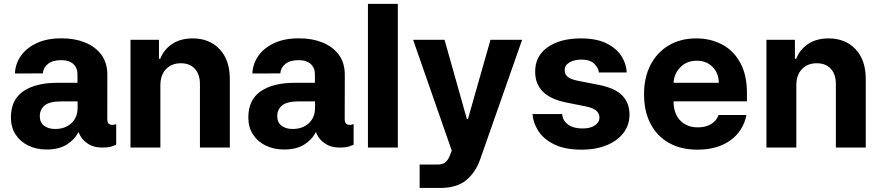

<svg xmlns="http://www.w3.org/2000/svg" viewBox="-20 -747 4462 972"><path d="M216.3 9.9Q164.4 9.9 123.4 -9.9Q82.4 -29.8 58.8 -66.2Q35.2 -102.6 35.2 -152.7Q35.2 -241.8 98 -285Q160.9 -328.1 271 -327.8H372.2V-371.4Q372.2 -404.1 350.7 -423.3Q329.2 -442.5 290.5 -442.5Q246.8 -442.5 223 -423.7Q199.2 -404.8 196.7 -375.4L55.4 -375Q57.9 -425.1 86.6 -465.4Q115.4 -505.7 167.6 -529.5Q219.8 -553.3 291.9 -552.9Q356.5 -553.3 409.1 -532.5Q461.6 -511.7 492.5 -470.7Q523.4 -429.7 523.4 -368.3L523.1 -142.8Q523.1 -120.4 538 -116.3Q552.9 -112.2 565.3 -118.3H568.2V-14.2Q566.8 -14.2 549.4 -7.1Q532 0 498.2 0Q456.7 0 430.6 -16Q404.5 -32 392.2 -50.2Q380 -68.5 380 -75.3V-76H375.7Q356.2 -38.4 316.4 -14.2Q276.6 9.9 216.3 9.9ZM259.2 -94.1Q309.7 -94.1 341.3 -123.2Q372.9 -152.3 372.9 -201.7V-233.7H287.6Q230.1 -233.3 205.8 -212.9Q181.5 -192.5 181.5 -158.7Q181.5 -127.5 202.9 -110.8Q224.4 -94.1 259.2 -94.1Z M791.9 -315.3V0H640.6V-545.5H784.8V-449.2H791.2Q809.7 -496.8 852.1 -524.7Q894.5 -552.6 955.3 -552.6Q1040.5 -552.6 1092 -497.7Q1143.5 -442.8 1143.5 -347.3V0H992.2V-320.3Q992.5 -370.4 966.6 -398.6Q940.7 -426.8 895.2 -426.8Q849.4 -426.8 820.8 -397.5Q792.3 -368.3 791.9 -315.3Z M1418.3 9.9Q1366.5 9.9 1325.5 -9.9Q1284.4 -29.8 1260.8 -66.2Q1237.2 -102.6 1237.2 -152.7Q1237.2 -241.8 1300.1 -285Q1362.9 -328.1 1473 -327.8H1574.2V-371.4Q1574.2 -404.1 1552.7 -423.3Q1531.2 -442.5 1492.5 -442.5Q1448.9 -442.5 1425.1 -423.7Q1401.3 -404.8 1398.8 -375.4L1257.5 -375Q1259.9 -425.1 1288.7 -465.4Q1317.5 -505.7 1369.7 -529.5Q1421.9 -553.3 1494 -552.9Q1558.6 -553.3 1611.2 -532.5Q1663.7 -511.7 1694.6 -470.7Q1725.5 -429.7 1725.5 -368.3L1725.1 -142.8Q1725.1 -120.4 1740.1 -116.3Q1755 -112.2 1767.4 -118.3H1770.2V-14.2Q1768.8 -14.2 1751.4 -7.1Q1734 0 1700.3 0Q1658.7 0 1632.6 -16Q1606.5 -32 1594.3 -50.2Q1582 -68.5 1582 -75.3V-76H1577.8Q1558.2 -38.4 1518.5 -14.2Q1478.7 9.9 1418.3 9.9ZM1461.3 -94.1Q1511.7 -94.1 1543.3 -123.2Q1574.9 -152.3 1574.9 -201.7V-233.7H1489.7Q1432.2 -233.3 1407.8 -212.9Q1383.5 -192.5 1383.5 -158.7Q1383.5 -127.5 1405 -110.8Q1426.5 -94.1 1461.3 -94.1Z M1994 -727.3V0H1842.7V-727.3Z M2208.1 204.5Q2198.2 204.5 2188 204.5Q2177.9 204.5 2168 204.5Q2149.1 204.5 2132.5 204.5Q2115.8 204.5 2104.4 204.5V85.9Q2115.8 86.3 2139.2 86.1Q2162.6 85.9 2180.8 85.9Q2187.1 85.9 2192.1 85.9Q2197.1 85.9 2199.9 85.9Q2219.8 85.6 2234 74.9Q2248.2 64.3 2258.2 38.7L2267 15.6L2071.4 -545.5H2230.5L2343.4 -144.9H2349.1L2463.1 -545.5H2623.2L2411.2 58.9Q2388.1 125.4 2340.4 165Q2292.6 204.5 2208.1 204.5Z M3152.7 -380H3011.7Q3010.7 -401.6 2989.3 -423.5Q2968 -445.3 2922.9 -445.3Q2887.8 -445.3 2863.1 -431.1Q2838.4 -416.9 2838.8 -392.8Q2838.4 -370 2854.6 -357.4Q2870.7 -344.8 2908.7 -337.4L3009.2 -317.8Q3093 -301.5 3129.8 -264Q3166.5 -226.6 3166.9 -167.3Q3166.9 -113.6 3135.8 -73.5Q3104.8 -33.4 3050.2 -11.4Q2995.7 10.7 2925.1 10.7Q2840.2 10.7 2786.2 -15.8Q2732.2 -42.3 2705.6 -83.6Q2679 -125 2675.8 -169.4H2826Q2828.5 -136.4 2855.8 -116.5Q2883.2 -96.6 2929.3 -96.6Q2968.8 -96.6 2991.7 -112.2Q3014.6 -127.8 3014.9 -152Q3014.6 -172.6 2998.4 -186.8Q2982.2 -201 2943.2 -208.8L2846.9 -228Q2688.9 -259.6 2689.3 -384.2Q2688.9 -463.1 2752.3 -507.8Q2815.7 -552.6 2920.5 -552.6Q3000 -552.6 3050.8 -527.2Q3101.6 -501.8 3126.4 -462.4Q3151.3 -422.9 3152.7 -380Z M3511 10.7Q3427.2 10.7 3366.5 -23.6Q3305.8 -57.9 3273.1 -120.9Q3240.4 -183.9 3240.4 -270.2Q3240.4 -354.4 3273.1 -418Q3305.8 -481.5 3365.2 -517Q3424.7 -552.6 3505 -552.6Q3577.1 -552.6 3635.1 -522Q3693.2 -491.5 3727.3 -429.9Q3761.4 -368.3 3761.4 -275.6V-234H3389.9V-233.7Q3389.9 -172.6 3423.3 -137.4Q3456.7 -102.3 3513.5 -102.3Q3551.5 -102.3 3579 -118.3Q3606.5 -134.2 3617.9 -164.8H3758.9Q3742.5 -83.5 3677.4 -36.4Q3612.2 10.7 3511 10.7ZM3389.9 -327.8H3619Q3618.6 -376.4 3587.7 -408Q3556.8 -439.6 3507.5 -439.6Q3457 -439.6 3424.7 -407Q3392.4 -374.3 3389.9 -327.8Z M4011.4 -315.3V0H3860.1V-545.5H4004.3V-449.2H4010.7Q4029.1 -496.8 4071.6 -524.7Q4114 -552.6 4174.7 -552.6Q4259.9 -552.6 4311.4 -497.7Q4362.9 -442.8 4362.9 -347.3V0H4211.6V-320.3Q4212 -370.4 4186.1 -398.6Q4160.2 -426.8 4114.7 -426.8Q4068.9 -426.8 4040.3 -397.5Q4011.7 -368.3 4011.4 -315.3Z"/></svg>

Font: Inter Zeller
Style: Bold
Weight: 700
Designer: Rasmus Andersson; Joe Bland
Foundry: zeller
Version: Version 3.015;git-dec3a8cb1